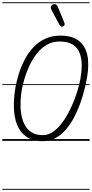

<svg xmlns="http://www.w3.org/2000/svg" viewBox="-25 -1246 812 1698"><path d="M354.5 2.5Q262.5 2.5 206.8 -37.5Q151 -77.5 125.2 -145Q99.5 -212.5 97.8 -296.8Q96 -381 111 -469.5Q121.5 -529.5 141.5 -594Q161.5 -658.5 193 -718.5Q224.5 -778.5 269.2 -826.5Q314 -874.5 373.5 -902.8Q433 -931 509 -931Q610.5 -931 669.8 -886.8Q729 -842.5 747.2 -758.8Q765.5 -675 744 -556.5Q735.5 -508.5 720.5 -449.2Q705.5 -390 682.8 -327Q660 -264 628.8 -205.2Q597.5 -146.5 557 -99.8Q516.5 -53 466.2 -25.2Q416 2.5 354.5 2.5ZM353.5 -51Q397.5 -51 437 -76Q476.5 -101 511 -143.2Q545.5 -185.5 574.2 -237.8Q603 -290 625.5 -345.8Q648 -401.5 663.2 -453.2Q678.5 -505 685.5 -545.5Q697 -608 697.5 -667.5Q698 -727 680.2 -774.8Q662.5 -822.5 619.8 -850.8Q577 -879 502 -879Q436.5 -879 385.8 -848Q335 -817 297.2 -767.2Q259.5 -717.5 233.2 -660.2Q207 -603 191.2 -549Q175.5 -495 168.5 -457Q159 -405.5 156.8 -349Q154.5 -292.5 162.5 -239.5Q170.5 -186.5 192.5 -144Q214.5 -101.5 253.8 -76.2Q293 -51 353.5 -51ZM354.5 2.5Q262.5 2.5 206.8 -37.5Q151 -77.5 125.2 -145Q99.5 -212.5 97.8 -296.8Q96 -381 111 -469.5Q121.5 -529.5 141.5 -594Q161.5 -658.5 193 -718.5Q224.5 -778.5 269.2 -826.5Q314 -874.5 373.5 -902.8Q433 -931 509 -931Q610.5 -931 669.8 -886.8Q729 -842.5 747.2 -758.8Q765.5 -675 744 -556.5Q735.5 -508.5 720.5 -449.2Q705.5 -390 682.8 -327Q660 -264 628.8 -205.2Q597.5 -146.5 557 -99.8Q516.5 -53 466.2 -25.2Q416 2.5 354.5 2.5ZM353.5 -51Q397.5 -51 437 -76Q476.5 -101 511 -143.2Q545.5 -185.5 574.2 -237.8Q603 -290 625.5 -345.8Q648 -401.5 663.2 -453.2Q678.5 -505 685.5 -545.5Q697 -608 697.5 -667.5Q698 -727 680.2 -774.8Q662.5 -822.5 619.8 -850.8Q577 -879 502 -879Q436.5 -879 385.8 -848Q335 -817 297.2 -767.2Q259.5 -717.5 233.2 -660.2Q207 -603 191.2 -549Q175.5 -495 168.5 -457Q159 -405.5 156.8 -349Q154.5 -292.5 162.5 -239.5Q170.5 -186.5 192.5 -144Q214.5 -101.5 253.8 -76.2Q293 -51 353.5 -51ZM535 -1014.5Q527 -1010 518.5 -1010.2Q510 -1010.5 501.5 -1026L432 -1154.5Q420.5 -1176.5 426.8 -1190.2Q433 -1204 444.5 -1207.5Q459.5 -1212 470.5 -1205.5Q481.5 -1199 486.5 -1185.5L543.5 -1046Q549 -1032 545.8 -1025.2Q542.5 -1018.5 535 -1014.5ZM-5 424.5H767.5V432.5H-5ZM-5 -16H767.5V0H-5ZM-5 -501.5H767.5V-493.5H-5ZM-5 -1226H767.5V-1218H-5Z"/></svg>

Font: Edu AU VIC WA NT Guides
Style: Regular
Weight: 400
Designer: Tina and Corey Anderson, Eben Sorkin, Mirko Velimirovic
Foundry: Google for Education
Version: Version 1.001